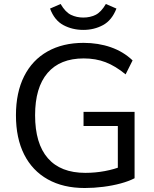

<svg xmlns="http://www.w3.org/2000/svg" viewBox="-20 -935 773 963"><path d="M405 8Q297 8 219.5 -35.5Q142 -79 101 -160.5Q60 -242 60 -357Q60 -471 101 -552.5Q142 -634 218.5 -677Q295 -720 399 -720Q473 -720 536 -698Q599 -676 645 -632L610 -562Q559 -604 509.5 -623Q460 -642 400 -642Q281 -642 218.5 -569Q156 -496 156 -357Q156 -215 220 -141.5Q284 -68 408 -68Q458 -68 506 -77Q554 -86 593 -102L571 -59V-303H399V-374H655V-41Q626 -26 585.5 -15Q545 -4 498 2Q451 8 405 8ZM398 -785Q343 -785 298 -809Q253 -833 231 -892L284 -915Q308 -874 336 -860.5Q364 -847 398 -847Q432 -847 459.5 -860.5Q487 -874 511 -915L564 -892Q541 -833 496.5 -809Q452 -785 398 -785Z"/></svg>

Font: Muli Medium
Style: Regular
Weight: 500
Designer: Vernon Adams
Foundry: Vernon Adams
Version: Version 2.100; ttfautohint (v1.8.1.43-b0c9)